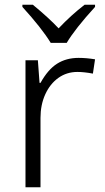

<svg xmlns="http://www.w3.org/2000/svg" viewBox="-20 -786 439 806"><path d="M74 -757V-766H118Q186 -710 226 -667Q278 -722 335 -766H379V-757Q295 -665 260 -606H193Q155 -668 74 -757ZM87 -533H139L146 -438H150Q181 -494 219.5 -518.5Q258 -543 310 -543Q343 -543 379 -537L370 -477Q333 -484 305 -484Q260 -484 225 -459Q190 -434 170 -390Q150 -346 150 -291V0H87Z"/></svg>

Font: OpenSansMMV
Style: Light
Weight: 300
Foundry: Ascender Corporation
Version: Version 4.001